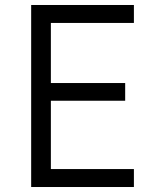

<svg xmlns="http://www.w3.org/2000/svg" viewBox="-20 -750 640 770"><path d="M105 0H517V-72H184V-346H482V-417H184V-658H517V-730H105Z"/></svg>

Font: JetBrains Mono Light
Style: Regular
Weight: 336
Monospace: yes
Designer: Philipp Nurullin, Konstantin Bulenkov
Foundry: JetBrains
Version: Version 2.305